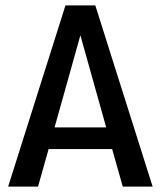

<svg xmlns="http://www.w3.org/2000/svg" viewBox="-20 -687 592 707"><path d="M432 0 393 -138H159L120 0H10L221 -667H331L542 0ZM181 -218H371L276 -557Z"/></svg>

Font: Epunda Sans Medium
Style: Regular
Weight: 500
Designer: Simon Atzbach
Foundry: typofactur
Version: Version 2.204; ttfautohint (v1.8.4.7-5d5b)